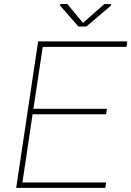

<svg xmlns="http://www.w3.org/2000/svg" viewBox="-20 -912 638 932"><path d="M495.1 -357.4H138.2L88.9 -26.4H495.1L491.2 0H58.6L165 -710.9H597.7L593.8 -684.6H187.5L142.1 -383.8H499ZM382.8 -800.8 486.3 -892.1H519L518.1 -884.3L399.4 -783.2H360.8L271.5 -885.3L272.5 -892.1H307.1Z"/></svg>

Font: Roboto-ThinItalic
Style: Italic
Weight: 250
Italic angle: -12°
Designer: Google
Version: Version 1.100141; 2013; ttfautohint (v0.94.14-c901) -l 8 -r 